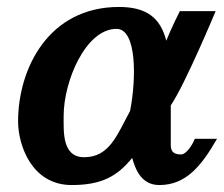

<svg xmlns="http://www.w3.org/2000/svg" viewBox="-20 -520 644 552"><path d="M604 -121H540C532 -100 514 -76 501 -76C485 -76 471 -80 471 -102V-217C513 -279 600 -488 600 -488H497C497 -488 471 -436 458 -403C441 -470 400 -500 322 -500C119 -500 32 -322 32 -171C32 -103 71 12 186 12C272 12 317 -13 360 -66C370 -30 388 12 438 12C515 12 559 -43 604 -121ZM354 -201C317 -133 295 -68 222 -68C158 -68 163 -142 163 -187C163 -286 226 -437 315 -437C374 -437 372 -292 354 -201Z"/></svg>

Font: Veleka
Style: Bold Italic
Weight: 700
Italic angle: -12°
Designer: Stefan Peev, Context Ltd, 2016; SIL International, 1997-2014.
Foundry: Stefan Peev, Context Ltd, 2016
Version: Version 5.000